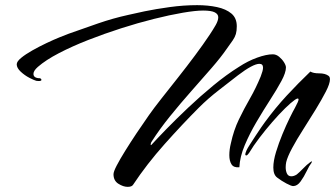

<svg xmlns="http://www.w3.org/2000/svg" viewBox="-20 -677 1302 746"><path d="M476 49Q459 49 440 37Q421 25 421 0Q421 -10 433.5 -34Q446 -58 466.5 -91Q487 -124 511 -160Q535 -196 559 -230Q578 -257 608 -295Q638 -333 672 -376Q706 -419 738 -462Q770 -505 794 -541Q808 -562 818 -579.5Q828 -597 828 -610Q828 -622 814.5 -629Q801 -636 769 -636Q740 -636 690 -627.5Q640 -619 578 -603.5Q516 -588 450.5 -567Q385 -546 322.5 -521.5Q260 -497 209 -470.5Q158 -444 127 -417Q110 -402 110 -390Q110 -373 136 -373Q141 -370 141 -367Q141 -360 121 -363Q113 -365 94.5 -374.5Q76 -384 60.5 -398.5Q45 -413 45 -427Q45 -438 62 -452Q79 -466 105.5 -481Q132 -496 160.5 -509.5Q189 -523 212.5 -532.5Q236 -542 247 -546Q303 -566 361 -586Q419 -606 478 -619Q498 -624 541.5 -633Q585 -642 639.5 -649.5Q694 -657 746 -657Q788 -657 823 -649.5Q858 -642 879 -624.5Q900 -607 900 -575Q900 -557 896.5 -545Q893 -533 884.5 -520.5Q876 -508 860 -486Q838 -454 801.5 -412Q765 -370 722.5 -322Q680 -274 640 -224.5Q600 -175 570 -128Q566 -123 565.5 -116.5Q565 -110 570 -116Q590 -138 627 -176Q664 -214 711 -258.5Q758 -303 809 -345Q860 -387 908 -417Q943 -440 979 -453Q1015 -466 1040 -466Q1053 -466 1064.5 -456.5Q1076 -447 1083.5 -435Q1091 -423 1091 -415Q1091 -395 1073.5 -362.5Q1056 -330 1029.5 -289Q1003 -248 976.5 -203Q950 -158 931 -113Q912 -68 910 -27Q888 -25 879.5 -38.5Q871 -52 871 -74Q871 -96 877 -120Q888 -171 908 -212.5Q928 -254 951 -294Q974 -334 993 -380Q1002 -403 1002 -414Q1002 -429 988 -429Q963 -429 904 -384Q872 -359 830 -326.5Q788 -294 753 -259Q689 -195 619.5 -117Q550 -39 497 41Q492 49 476 49ZM1119 46Q1112 46 1093 36Q1074 26 1057 13Q1042 2 1042 -26Q1042 -52 1052.5 -86.5Q1063 -121 1077.5 -156Q1092 -191 1105.5 -218.5Q1119 -246 1126 -258Q1140 -284 1140 -290Q1140 -299 1125.5 -289Q1111 -279 1087.5 -256Q1064 -233 1038 -203Q1012 -173 988 -141.5Q964 -110 948 -83Q941 -73 937 -73Q933 -73 933 -78Q933 -81 938 -93Q941 -100 951 -115.5Q961 -131 973 -149.5Q985 -168 995.5 -183Q1006 -198 1009 -202Q1050 -258 1094 -305.5Q1138 -353 1186 -399Q1197 -392 1220.5 -392Q1244 -392 1257 -382Q1262 -378 1262 -369Q1262 -352 1246 -321Q1230 -290 1206.5 -251.5Q1183 -213 1158 -174Q1133 -135 1115 -101.5Q1097 -68 1092 -47Q1091 -42 1090.5 -37Q1090 -32 1090 -27Q1090 -13 1095 -2.5Q1100 8 1112 8Q1122 8 1133 1Q1143 -7 1158 -22.5Q1173 -38 1183 -45Q1188 -49 1191 -50Q1194 -51 1190 -44Q1182 -34 1171.5 -12Q1161 10 1148 28Q1135 46 1119 46Z"/></svg>

Font: The Nautigal
Style: Bold
Weight: 700
Designer: Robert E. Leuschke
Foundry: Robert E. Leuschke
Version: Version 1.100; ttfautohint (v1.8.3)